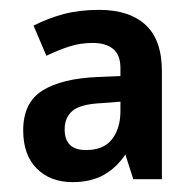

<svg xmlns="http://www.w3.org/2000/svg" viewBox="-20 -742 393 389"><path d="M181 -722Q242 -722 275 -691.5Q308 -661 308 -598V-379H250L234 -429Q216 -402 190 -387.5Q164 -373 127 -373Q82 -373 54.5 -400.5Q27 -428 27 -478Q27 -534 66 -558.5Q105 -583 178 -586L224 -588V-604Q224 -631 209 -643Q194 -655 168 -655Q143 -655 121 -648Q99 -641 74 -629L48 -690Q77 -705 109 -713.5Q141 -722 181 -722ZM185 -533Q143 -531 127 -517.5Q111 -504 111 -480Q111 -438 154 -438Q190 -438 207 -460Q224 -482 224 -517V-536Z"/></svg>

Font: Noto Sans Khmer UI SemiCondensed SemiBold
Style: Regular
Weight: 600
Width: 4
Designer: Danh Hong and the Monotype Design Team
Foundry: Monotype Imaging Inc.
Version: Version 2.002; ttfautohint (v1.8.4.7-5d5b)